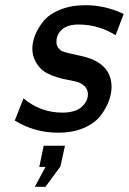

<svg xmlns="http://www.w3.org/2000/svg" viewBox="-20 -505 498 742"><path d="M37.1 -39.1 70.8 -125Q135.7 -69.8 221.2 -69.8Q271 -69.8 295.4 -91.8Q319.8 -113.8 319.8 -140.9Q319.8 -168 290 -184.1Q278.8 -189.9 239 -197Q199.2 -204.1 166 -220Q132.8 -235.8 116.2 -270Q105 -291 105 -316.9Q105 -340.8 115 -367.4Q125 -394 146.5 -421.6Q168 -449.2 210.9 -467Q253.9 -484.9 311 -484.9Q386.2 -484.9 458 -451.2L426.8 -369.1Q359.9 -410.2 284.2 -410.2Q240.2 -410.2 219.2 -390.6Q198.2 -371.1 198.2 -345.2Q198.2 -336.4 199.2 -332Q201.2 -327.1 203.1 -323.5Q205.1 -319.8 208.5 -316.4Q211.9 -313 213.9 -311Q215.8 -309.1 220.9 -307.1Q226.1 -305.2 229 -304.2Q231.9 -303.2 240 -301Q248 -298.8 252.4 -297.9Q256.8 -296.9 268.8 -294.4Q280.8 -292 288.1 -290Q411.1 -265.1 411.1 -168.9Q411.1 -145 401.6 -117.4Q392.1 -89.8 370.6 -60.3Q349.1 -30.8 306.2 -11.5Q263.2 7.8 205.1 7.8Q113.3 7.8 37.1 -39.1ZM114.7 216.8 155.8 140.1H131.8L148.9 58.1H231L215.8 127.9L212.9 139.2L155.8 216.8Z"/></svg>

Font: CMU Bright
Style: SemiBoldOblique
Weight: 600
Italic angle: -12°
Version: Version 0.7.0